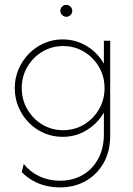

<svg xmlns="http://www.w3.org/2000/svg" viewBox="-20 -566 554 802"><path d="M230.6 216.7Q198.6 216.7 169.4 209.4Q140.3 202.1 115.3 187.5Q90.3 172.9 70.8 152.8L79.2 118.8Q105.6 152.1 144.8 170.5Q184 188.9 230.6 188.9Q283.3 188.9 324.7 165.3Q366 141.7 389.9 97.9Q413.9 54.2 413.9 -5.6V-95.8Q388.2 -50.7 342.7 -22.6Q297.2 5.6 241.7 5.6Q200 5.6 163.9 -10.1Q127.8 -25.7 100.3 -53.8Q72.9 -81.9 57.3 -118.8Q41.7 -155.6 41.7 -197.9Q41.7 -239.6 57.3 -276.4Q72.9 -313.2 100.3 -341.3Q127.8 -369.4 163.9 -385.4Q200 -401.4 241.7 -401.4Q295.1 -401.4 341 -374.3Q386.8 -347.2 413.9 -300V-395.8H440.3V0.7Q440.3 65.3 413.2 113.9Q386.1 162.5 338.9 189.6Q291.7 216.7 230.6 216.7ZM243.8 -22.2Q291.7 -22.2 330.9 -45.8Q370.1 -69.4 393.4 -109.4Q416.7 -149.3 416.7 -197.9Q416.7 -246.5 393.4 -286.5Q370.1 -326.4 330.9 -350Q291.7 -373.6 243.8 -373.6Q195.8 -373.6 156.6 -350Q117.4 -326.4 94.1 -286.5Q70.8 -246.5 70.8 -197.9Q70.8 -149.3 94.1 -109.4Q117.4 -69.4 156.6 -45.8Q195.8 -22.2 243.8 -22.2ZM256.9 -495.8Q250 -495.8 244.4 -499.3Q238.9 -502.8 235.4 -508.3Q231.9 -513.9 231.9 -520.8Q231.9 -527.8 235.4 -533.3Q238.9 -538.9 244.4 -542.4Q250 -545.8 256.9 -545.8Q263.9 -545.8 269.4 -542.4Q275 -538.9 278.5 -533.3Q281.9 -527.8 281.9 -520.8Q281.9 -513.9 278.5 -508.3Q275 -502.8 269.4 -499.3Q263.9 -495.8 256.9 -495.8Z"/></svg>

Font: Afacad Flux Thin
Style: Regular
Weight: 250
Designer: Kristian Moeller
Foundry: Dicotype
Version: Version 1.100